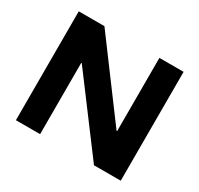

<svg xmlns="http://www.w3.org/2000/svg" viewBox="-144 -853 1070 1031"><g transform="rotate(30 391.5 -337.5)"><path d="M716.7 0H550.8L220 -441.7H216.7V0H66.7V-675H225.8L563.3 -220.8H566.7V-675H716.7Z"/></g></svg>

Font: Funnel Display Light ExtraBold
Style: Regular
Weight: 800
Version: Version 1.000